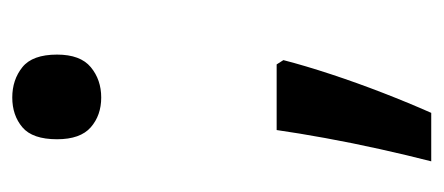

<svg xmlns="http://www.w3.org/2000/svg" viewBox="-225 -367 723 313"><g transform="rotate(-90 136.5 -210.5)"><path d="M66 -479Q66 -519 85.5 -535.5Q105 -552 134 -552Q163 -552 183.5 -535.5Q204 -519 204 -479Q204 -441 183.5 -424Q163 -407 134 -407Q105 -407 85.5 -424Q66 -441 66 -479ZM195 -110Q186 -75 172 -32.5Q158 10 141.5 52.5Q125 95 109 131H30Q40 92 50 47Q60 2 68 -42Q76 -86 81 -121H188Z"/></g></svg>

Font: Noto Sans Meetei Mayek Medium
Style: Regular
Weight: 500
Designer: Monotype Design Team and Neelakash Kshetrimayum
Foundry: Monotype Imaging Inc.
Version: Version 2.002; ttfautohint (v1.8.4.7-5d5b)